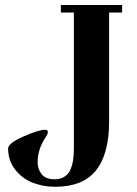

<svg xmlns="http://www.w3.org/2000/svg" viewBox="-20 -713 535 750"><path d="M11.7 -132.8Q11.7 -153.3 71.3 -179.7Q130.9 -206.1 156.2 -206.1Q167 -206.1 167 -196.3Q167 -189.5 156.2 -173.8Q127 -128.9 127 -79.1Q127 -52.7 142.6 -32.7Q158.2 -12.7 193.4 -12.7Q214.8 -12.7 230.5 -22Q246.1 -31.2 253.9 -47.9Q261.7 -64.5 265.1 -85Q268.6 -105.5 268.6 -131.8V-664.1H217.8V-693.4H457V-664.1H406.2V-238.3Q406.2 -111.3 355 -47.4Q303.7 16.6 195.3 16.6Q148.4 16.6 107.4 0.5Q66.4 -15.6 39.1 -50.8Q11.7 -85.9 11.7 -132.8Z"/></svg>

Font: Monomakh Unicode TT
Style: Medium
Weight: 500
Designer: Alexey Kryukov, Aleksandr Andreev
Version: Version 1.1